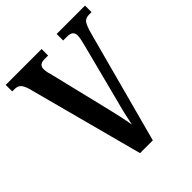

<svg xmlns="http://www.w3.org/2000/svg" viewBox="-199 -835 957 957"><g transform="rotate(-45 279.5 -357.0)"><path d="M69 -617Q60 -647 48 -657.5Q36 -668 17 -668H0V-714H253V-668H227Q189 -668 189 -636Q189 -624 192 -610.5Q195 -597 199 -584L276 -266Q285 -229 292.5 -194.5Q300 -160 305 -129Q311 -160 318.5 -192.5Q326 -225 337 -265L417 -575Q421 -592 424.5 -607Q428 -622 428 -635Q428 -668 388 -668H359V-714H559V-668H541Q518 -668 506.5 -654Q495 -640 482 -592L323 0H233Z"/></g></svg>

Font: Noto Serif Georgian ExtraCondensed SemiBold
Style: Regular
Weight: 600
Width: 2
Designer: Monotype Design Team, Akaki Razmadze
Foundry: Google LLC
Version: Version 2.003; ttfautohint (v1.8.4.7-5d5b)